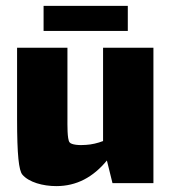

<svg xmlns="http://www.w3.org/2000/svg" viewBox="-20 -622 582 652"><path d="M414 -602H128V-517H414ZM330 -460V-143C312 -136 291 -131 272 -130C250 -128 222 -130 216 -139C208 -150 209 -198 209 -220V-460H38V-218C38 -95 44 -43 56 -29C78 -3 126 10 171 10C240 10 296 -20 343 -77L362 0H501V-460Z"/></svg>

Font: FilmFarsi Display
Style: Regular
Weight: 400
Designer: Borna Izadpanah
Foundry: Borna Izadpanah
Version: Version 1.000;PS 001.000;hotconv 1.0.88;makeotf.lib2.5.64775